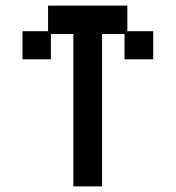

<svg xmlns="http://www.w3.org/2000/svg" viewBox="-20 -651 626 683"><path d="M241 12V-530H161V-440H60V-540H151V-631H433V-540H525V-440H423V-530H343V12Z"/></svg>

Font: Pixelify Sans
Style: Regular
Weight: 400
Designer: Stefie Justprince
Foundry: Typecalism Foundryline
Version: Version 1.000;February 13, 2025;FontCreator 15.0.0.3015 64-b